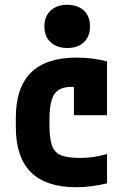

<svg xmlns="http://www.w3.org/2000/svg" viewBox="-20 -770 540 800"><path d="M297 10Q46 10 46 -240V-280Q46 -530 298 -530Q368 -530 426 -514V-290H288V-495L360 -390Q342 -398 320.5 -403Q299 -408 277 -408Q227 -408 206.5 -377.5Q186 -347 186 -270V-250Q186 -194 196.5 -164Q207 -134 234.5 -123Q262 -112 313 -112Q343 -112 367.5 -115.5Q392 -119 426 -128V-6Q397 1 364.5 5.5Q332 10 297 10ZM261 -570Q217 -570 191 -594Q165 -618 165 -660Q165 -702 191 -726Q217 -750 260 -750Q304 -750 329.5 -726Q355 -702 355 -660Q355 -618 329.5 -594Q304 -570 261 -570Z"/></svg>

Font: M PLUS Code Latin
Style: Bold
Weight: 700
Designer: Coji Morishita
Foundry: UNDERFOREST DESIGN
Version: Version 1.002; ttfautohint (v1.8.3)